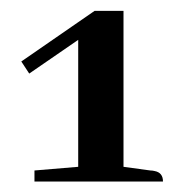

<svg xmlns="http://www.w3.org/2000/svg" viewBox="-20 -654 337 356"><path d="M155.3 -633.8 19.5 -540 34.2 -517.6 125 -580.1V-344.7L43.9 -337.9V-317.4H282.2Q282.2 -334 266.6 -336.9Q262.7 -337.9 258.8 -337.9L209 -344.7V-633.8Z"/></svg>

Font: Abhaya Libre SemiBold
Style: Regular
Weight: 600
Designer: Pushpananda Ekanayake, Sol Matas, Pathum Egodawatta
Foundry: Mooniak
Version: Version 1.050 ; ttfautohint (v1.6)